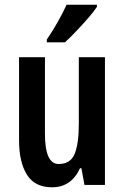

<svg xmlns="http://www.w3.org/2000/svg" viewBox="-20 -786 528 816"><path d="M426 -543V0H339L326 -71H320Q283 10 201 10Q128 10 94.5 -43.5Q61 -97 61 -189V-543H171V-218Q171 -89 229 -89Q280 -89 297.5 -132.5Q315 -176 315 -261V-543ZM392 -757Q379 -737 355 -709.5Q331 -682 304.5 -654Q278 -626 256 -606H179V-618Q206 -658 227 -695.5Q248 -733 263 -766H392Z"/></svg>

Font: Noto Sans Tamil ExtraCondensed SemiBold
Style: Regular
Weight: 600
Width: 2
Designer: Jelle Bosma - Monotype Design Team
Foundry: Monotype Imaging Inc.
Version: Version 2.004; ttfautohint (v1.8.4.7-5d5b)